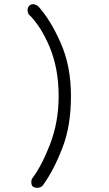

<svg xmlns="http://www.w3.org/2000/svg" viewBox="-20 -740 520 920"><path d="M158 160C171 160 181 155 187 146C222 97 253 37 280 -34C307 -104 320 -186 320 -280C320 -375 304 -459 271 -534C238 -609 202 -667 163 -710C154 -717 145 -720 138 -720C122 -720 112 -706 112 -691C112 -685 114 -679 117 -672C154 -637 188 -585 217 -517C246 -448 261 -369 261 -280C261 -196 247 -119 220 -49C193 21 164 76 133 117C131 121 130 126 130 133C130 151 139 160 158 160Z"/></svg>

Font: Dongle Light
Style: Regular
Weight: 300
Designer: Yanghee Ryu
Foundry: Yanghee Ryu
Version: Version 2.000